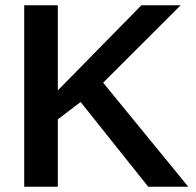

<svg xmlns="http://www.w3.org/2000/svg" viewBox="-20 -708 744 728"><path d="M199.2 -255.4V0H71.8V-688H199.2V-365.2L516.1 -688H665L371.1 -394.5L693.8 0H542L285.6 -321.3Z"/></svg>

Font: Arimo SemiBold
Style: Regular
Weight: 600
Designer: Steve Matteson
Foundry: Monotype Imaging Inc.
Version: Version 1.33